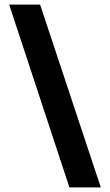

<svg xmlns="http://www.w3.org/2000/svg" viewBox="-20 -728 480 838"><path d="M420 90H283L20 -708H155Z"/></svg>

Font: Atkinson Hyperlegible Next
Style: Bold
Weight: 700
Designer: Elliott Scott, Megan Eiswerth, Linus Boman, Theodore Petrosky, Letters from Sweden
Foundry: Applied Design Works, Letters from Sweden
Version: Version 2.001